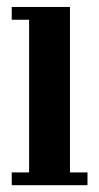

<svg xmlns="http://www.w3.org/2000/svg" viewBox="-20 -544 290 564"><path d="M14.5 0V-37.5H65.5V-486H14.5V-523.5H185.5V-37.5H237V0Z"/></svg>

Font: Imbue 10pt
Style: Bold
Weight: 700
Designer: Tyler Finck
Foundry: Etcetera Type Company
Version: Version 1.102; ttfautohint (v1.8.3)